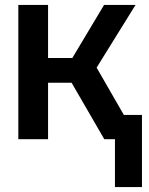

<svg xmlns="http://www.w3.org/2000/svg" viewBox="-20 -562 603 775"><path d="M54 0V-542H174V-328H272L400 -542H527L370 -289L480 -98H553V193H444V0H401L269 -228H174V0Z"/></svg>

Font: Noto Sans Mono SemiCondensed SemiBold
Style: Regular
Weight: 600
Width: 4
Designer: Monotype Design Team
Foundry: Monotype Imaging Inc.
Version: Version 2.014; ttfautohint (v1.8.4.7-5d5b)